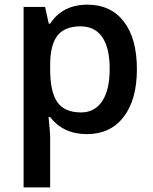

<svg xmlns="http://www.w3.org/2000/svg" viewBox="-20 -570 663 830"><path d="M356 9.8Q253.4 9.8 196.8 -64H189.9Q196.8 4.4 196.8 19V240.2H82V-540H174.8Q178.7 -524.9 190.9 -467.8H196.8Q250.5 -549.8 357.9 -549.8Q459 -549.8 515.4 -476.6Q571.8 -403.3 571.8 -271Q571.8 -138.7 514.4 -64.5Q457 9.8 356 9.8ZM328.1 -456.1Q259.8 -456.1 228.3 -416Q196.8 -376 196.8 -288.1V-271Q196.8 -172.4 228 -128.2Q259.3 -84 330.1 -84Q389.6 -84 421.9 -132.8Q454.1 -181.6 454.1 -272Q454.1 -362.8 422.1 -409.4Q390.1 -456.1 328.1 -456.1Z"/></svg>

Font: f2_18033          
Style: Regular
Weight: 600
Foundry: Ascender Corporation
Version: Version 1.10